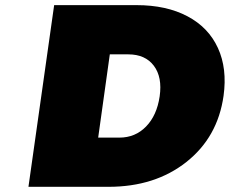

<svg xmlns="http://www.w3.org/2000/svg" viewBox="-20 -721 887 741"><path d="M89.8 0 189 -701.2H506.8Q622.1 -701.2 703.4 -658.2Q784.7 -615.2 821 -535.9Q857.4 -456.5 842.8 -351.1Q820.3 -191.4 699.2 -95.7Q578.1 0 398.9 0ZM358.9 -189.9H440.9Q502 -189.9 543.7 -232.7Q585.4 -275.4 596.2 -349.1Q606.9 -423.3 573.7 -467.3Q540.5 -511.2 475.1 -511.2H403.8Z"/></svg>

Font: Trueno UltraBlack
Style: Italic
Weight: 950
Designer: Julieta Ulanovsky
Foundry: Julieta Ulanovsky
Version: Version 3.001b | FøM Fix